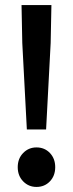

<svg xmlns="http://www.w3.org/2000/svg" viewBox="-20 -726 288 758"><path d="M86 -215 68 -556 65 -706H183L180 -556L162 -215ZM124 12Q93 12 71.5 -10Q50 -32 50 -66Q50 -100 71.5 -122Q93 -144 124 -144Q156 -144 177 -122Q198 -100 198 -66Q198 -32 177 -10Q156 12 124 12Z"/></svg>

Font: Source Sans Pro SemiBold
Style: Regular
Weight: 600
Designer: Paul D. Hunt
Foundry: Adobe Systems Incorporated
Version: Version 2.045;hotconv 1.0.109;makeotfexe 2.5.65596